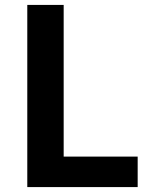

<svg xmlns="http://www.w3.org/2000/svg" viewBox="-20 -761 618 781"><path d="M91 0H540V-124H239V-741H91Z"/></svg>

Font: DAIFUKU Sans JP
Style: Bold
Weight: 700
Designer: Original font ‘Source Han Sans JP’ : Ryoko NISHIZUKA  (kana, bopomofo & ideographs); Paul D. Hunt (Latin, Greek & Cyrill
Foundry: Daifuku
Version: Version 1.001